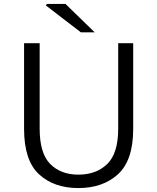

<svg xmlns="http://www.w3.org/2000/svg" viewBox="-20 -940 797 973"><path d="M102 -287V-721H181V-288Q181 -163 234.5 -109Q288 -55 377 -55Q468 -55 523.5 -109Q579 -163 579 -288V-721H655V-287Q655 -128 578.5 -57.5Q502 13 377 13Q253 13 177.5 -57Q102 -127 102 -287ZM213 -912 217 -920H312L460 -776H390Z"/></svg>

Font: Nebula Sans Book
Style: Regular
Weight: 400
Designer: Paul D. Hunt for Adobe (as Source Sans)
Foundry: Nebula Entertainment & Broadcasting LLC
Version: Version 1.010